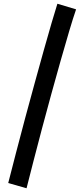

<svg xmlns="http://www.w3.org/2000/svg" viewBox="-20 -887 430 1027"><path d="M122 120 24 92Q43 18 66 -71Q89 -160 114.5 -255Q140 -350 165.5 -442.5Q191 -535 214 -617.5Q237 -700 256 -764.5Q275 -829 287 -867L387 -837Q371 -791 350 -720Q329 -649 304.5 -563Q280 -477 254.5 -384Q229 -291 204.5 -199Q180 -107 159 -25Q138 57 122 120Z"/></svg>

Font: Mochiy Pop P One
Style: Regular
Weight: 400
Designer: FONTDASU
Foundry: FONTDASU / Google Inc. / Adobe
Version: Version 2.000